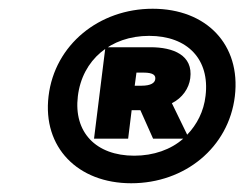

<svg xmlns="http://www.w3.org/2000/svg" viewBox="-20 -734 559 439"><path d="M308 -568C332 -568 336 -561 335 -553C334 -545 326 -538 303 -538H288L292 -568ZM281 -482H301L330 -417H399C371 -392 331 -378 287 -378C199 -378 148 -432 158 -514C168 -597 233 -652 321 -652C409 -652 460 -598 450 -515C446 -479 430 -449 408 -426L373 -498C397 -510 412 -532 415 -555C422 -608 376 -626 324 -626H221L195 -417H273ZM329 -714C207 -714 105 -632 91 -514C77 -397 158 -315 280 -315C403 -315 503 -397 517 -514C531 -632 452 -714 329 -714Z"/></svg>

Font: Falling Sky
Style: SeBdObl
Weight: 600
Designer: Paul D. Hunt
Foundry: Adobe Systems Incorporated
Version: Version 1.02